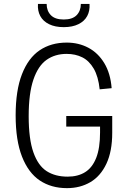

<svg xmlns="http://www.w3.org/2000/svg" viewBox="-20 -962 660 994"><path d="M561 -361.5V-274.5Q561 -178.5 530.8 -114.2Q500.5 -50 447.8 -19Q395 12 326.5 12Q245.5 12 186.2 -27.5Q127 -67 94 -151Q61 -235 61 -364.5Q61 -494 93.8 -578Q126.5 -662 185.5 -701.8Q244.5 -741.5 325.5 -741.5Q387 -741.5 437.5 -714.8Q488 -688 520 -635Q552 -582 558 -505.5L496 -499.5Q489 -566 465.2 -606.8Q441.5 -647.5 406 -665.2Q370.5 -683 325 -683Q265 -683 221.2 -652.2Q177.5 -621.5 153 -550Q128.5 -478.5 128.5 -360.5Q128.5 -242 153 -173Q177.5 -104 221.8 -75.8Q266 -47.5 330 -47.5Q383.5 -47.5 420.8 -70.8Q458 -94 478 -144.5Q498 -195 498 -276V-332L533.5 -306.5H323V-361.5ZM310 -861Q355 -861 376.8 -883.5Q398.5 -906 398.5 -941.5H443.5Q446 -906 431.5 -879Q417 -852 386 -836.8Q355 -821.5 310 -821.5Q265 -821.5 234 -836.8Q203 -852 188.5 -879Q174 -906 176.5 -941.5H221.5Q221.5 -906 243.2 -883.5Q265 -861 310 -861Z"/></svg>

Font: Monaspace Neon Var
Style: Regular
Weight: 400
Designer: Riley Cran and the Lettermatic Team
Version: Version 1.000 (Monaspace Neon Var)